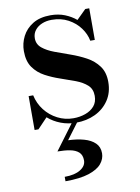

<svg xmlns="http://www.w3.org/2000/svg" viewBox="-82 -526 607 834"><g transform="rotate(-10 221.0 -109.0)"><path d="M45 10V-139.5H65Q73 -102.5 95.5 -73.5Q118 -44.5 150.5 -27.8Q183 -11 220.5 -11Q249 -11 273.5 -19.8Q298 -28.5 313 -46Q328 -63.5 328 -91Q328 -121 308.8 -138.5Q289.5 -156 258.5 -167.8Q227.5 -179.5 193.2 -191Q159 -202.5 128.2 -219Q97.5 -235.5 78 -263Q58.5 -290.5 58.5 -335.5Q58.5 -369.5 74 -400Q89.5 -430.5 120.8 -449.8Q152 -469 199.5 -469Q233.5 -469 261.8 -457.8Q290 -446.5 311.5 -428.5L353 -469.5H370.5V-330H350.5Q345 -360 325.2 -387Q305.5 -414 273.8 -431.2Q242 -448.5 200.5 -448.5Q177 -448.5 157.8 -440.5Q138.5 -432.5 126.8 -417.5Q115 -402.5 115 -382Q115 -355.5 135.5 -338.8Q156 -322 188 -310Q220 -298 255.8 -285.5Q291.5 -273 323.8 -255.5Q356 -238 376.2 -210.5Q396.5 -183 396.5 -140.5Q396.5 -94 373.8 -60Q351 -26 313 -8Q275 10 228.5 10Q193 10 161.5 -2Q130 -14 105.5 -35.5L62 10ZM138.5 252.5V233Q183 233 208.2 217.2Q233.5 201.5 233.5 177Q233.5 153 219.5 140.5Q205.5 128 181.2 123.5Q157 119 126.5 119L214 1.5H238.5L180.5 79Q220 80.5 250.2 89Q280.5 97.5 298.2 114.8Q316 132 316 160Q316 185 298.5 206Q281 227 242 239.8Q203 252.5 138.5 252.5Z"/></g></svg>

Font: Bodoni Moda 11pt Medium
Style: Regular
Weight: 500
Designer: Owen Earl
Foundry: indestructible type
Version: Version 2.004